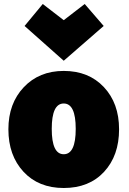

<svg xmlns="http://www.w3.org/2000/svg" viewBox="-20 -914 647 961"><path d="M576 -267Q576 -135 501 -54Q426 27 299 27Q173 27 97.5 -54.5Q22 -136 22 -267Q22 -396 99 -477.5Q176 -559 299 -559Q424 -559 500 -478Q576 -397 576 -267ZM299 -142Q359 -142 359 -269Q359 -396 299 -396Q239 -396 239 -269Q239 -142 299 -142ZM194 -894 299 -813 404 -894 499 -784 299 -610 103 -784Z"/></svg>

Font: Repo
Style: ExtraBlack
Weight: 1000
Designer: Stefan Peev
Foundry: Context Ltd
Version: Version 001.000